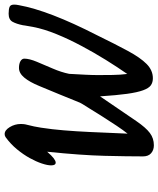

<svg xmlns="http://www.w3.org/2000/svg" viewBox="54 -739 697 845"><g transform="rotate(-90 402.5 -316.5)"><path d="M185.5 12.2Q164.6 12.2 150.6 0Q136.7 -12.2 136.7 -35.6Q136.7 -105 139.2 -205.1Q141.6 -305.2 157.2 -457.5Q140.1 -437.5 128.4 -428.7Q116.7 -419.9 109.4 -419.9Q97.2 -419.9 97.2 -439.9Q97.2 -456.1 105.5 -481Q113.8 -505.9 129.4 -534.2Q145 -562.5 168.2 -590.6Q191.4 -618.7 221.7 -640.6Q228 -644.5 234.9 -644.5Q252 -644.5 265.6 -622.1Q279.3 -599.6 279.3 -573.7Q279.3 -562.5 277.8 -554.2L268.6 -515.1Q263.7 -494.1 256.3 -434.1Q251 -387.2 247.3 -328.1Q243.7 -269 241.5 -210Q239.3 -150.9 236.8 -103.5Q251 -121.1 271.5 -151.6Q292 -182.1 312.5 -214.8Q333 -247.6 347.2 -270.5L366.2 -300.8L373 -313L409.7 -403.3L446.3 -491.7Q463.9 -534.7 483.4 -558.1Q502.9 -581.5 525.9 -581.5Q544.4 -581.5 555.7 -575Q566.9 -568.4 566.9 -558.1Q566.9 -536.1 553.2 -503.2Q539.6 -470.2 523.4 -433.1Q507.3 -396 500 -360.8Q497.6 -318.4 496.1 -288.6Q494.6 -258.8 494.6 -233.9Q494.6 -203.1 495.1 -169.4Q495.6 -135.7 499.5 -105Q528.8 -147 561.3 -199.2Q593.8 -251.5 623 -306.6Q652.8 -362.3 675 -417Q697.3 -471.7 706.5 -519.5L712.9 -556.2Q712.9 -558.6 713.4 -560.1Q713.9 -561.5 713.9 -564Q719.7 -592.8 729.2 -609.9Q738.8 -627 764.6 -627Q785.6 -627 795.2 -622.6Q804.7 -618.2 804.7 -603Q804.7 -596.7 804.2 -593.3L802.2 -581.5Q778.8 -450.7 669.9 -237.8Q630.4 -156.7 600.8 -102.1Q571.3 -47.4 543.5 -19.8Q515.6 7.8 480.5 7.8Q462.4 7.8 449.7 -1Q437 -9.8 427.7 -35.2Q418.5 -60.1 412.1 -105.5Q405.8 -150.9 400.9 -224.6L292 -64.9Q263.2 -22.9 239.7 -5.4Q216.3 12.2 185.5 12.2Z"/></g></svg>

Font: Damion
Style: Regular
Weight: 400
Designer: Vernon Adams
Foundry: Vernon Adams
Version: Version 1.100; ttfautohint (v1.8.4.7-5d5b)